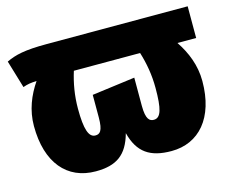

<svg xmlns="http://www.w3.org/2000/svg" viewBox="-88 -649 939 784"><g transform="rotate(-15 381.5 -257.0)"><path d="M763 -534H167C73 -534 33 -524 -5 -506L30 -389C50 -396 63 -398 88 -399C54 -349 30 -291 30 -224C30 -68 106 20 227 20C314 20 361 -12 385 -99C407 -13 457 20 547 20C663 20 742 -68 742 -224C742 -291 718 -349 684 -400H763ZM550 -246C550 -158 540 -122 510 -122C493 -122 477 -131 477 -190V-309L295 -285V-190C295 -131 281 -122 263 -122C235 -122 222 -158 222 -246C222 -301 231 -352 246 -400H526C541 -352 550 -301 550 -246Z"/></g></svg>

Font: Fira Sans Heavy
Style: Regular
Weight: 900
Designer: bBox Type GmbH & Carrois Corporate GbR & Edenspiekermann AG
Foundry: bBox Type GmbH & Carrois Corporate GbR & Edenspiekermann AG
Version: Version 4.300;PS 004.300;hotconv 1.0.88;makeotf.lib2.5.64775